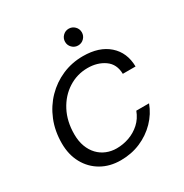

<svg xmlns="http://www.w3.org/2000/svg" viewBox="-156 -779 877 914"><g transform="rotate(-30 282.0 -321.5)"><path d="M249 12Q189 12 143 -14.5Q97 -41 71 -88.5Q45 -136 45 -198Q45 -266 68 -322.5Q91 -379 131.5 -420.5Q172 -462 225 -485Q278 -508 339 -508Q428 -508 479.5 -462.5Q531 -417 532 -340H462Q461 -394 422.5 -421Q384 -448 330 -448Q272 -448 223.5 -417Q175 -386 146.5 -331.5Q118 -277 118 -206Q118 -168 129 -138.5Q140 -109 159.5 -88.5Q179 -68 205 -57.5Q231 -47 260 -47Q296 -47 329.5 -59Q363 -71 389.5 -95Q416 -119 430 -156H500Q482 -107 445 -69Q408 -31 358 -9.5Q308 12 249 12ZM346 -563Q327 -563 313.5 -576.5Q300 -590 300 -609Q300 -628 313.5 -641.5Q327 -655 346 -655Q365 -655 378.5 -641.5Q392 -628 392 -609Q392 -590 378.5 -576.5Q365 -563 346 -563Z"/></g></svg>

Font: DM Sans 24pt Light
Style: Italic
Weight: 300
Italic angle: -10°
Designer: Colophon Foundry, Jonny Pinhorn
Foundry: Colophon Foundry
Version: Version 4.004;gftools[0.9.30]